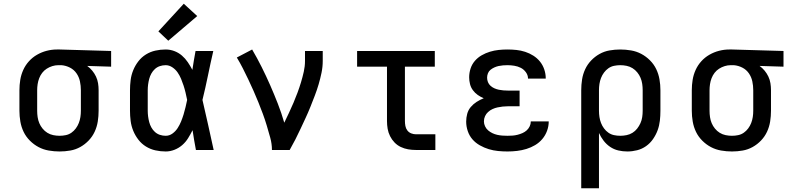

<svg xmlns="http://www.w3.org/2000/svg" viewBox="-20 -803 4240 1028"><path d="M299 8Q270 8 241 3Q212 -2 186.5 -15.5Q161 -29 140 -50Q119 -71 106.5 -97Q94 -123 89 -152Q84 -181 84 -210V-320Q84 -348 88.5 -375.5Q93 -403 104.5 -428.5Q116 -454 135 -475Q154 -496 178.5 -510Q203 -524 230 -531Q257 -538 285 -538Q289 -538 292.5 -538Q296 -538 300 -538L575 -530V-446L447 -450Q462 -439 474 -424.5Q486 -410 494 -393Q502 -376 505 -357.5Q508 -339 508 -320V-210Q508 -181 503.5 -152.5Q499 -124 487 -98Q475 -72 455 -51Q435 -30 410 -16Q385 -2 356.5 3Q328 8 299 8ZM299 -76Q316 -76 332.5 -79.5Q349 -83 362.5 -92.5Q376 -102 386 -115.5Q396 -129 402 -144.5Q408 -160 410.5 -176.5Q413 -193 413 -210V-320Q413 -344 408 -367.5Q403 -391 389.5 -410.5Q376 -430 354.5 -441Q333 -452 309 -454H300Q298 -454 296 -454Q294 -454 292 -454Q276 -454 260 -449Q244 -444 230 -435Q216 -426 206 -413Q196 -400 190 -384.5Q184 -369 181.5 -352.5Q179 -336 179 -320V-210Q179 -193 181.5 -176Q184 -159 190.5 -143.5Q197 -128 208 -114.5Q219 -101 233.5 -92Q248 -83 265 -79.5Q282 -76 299 -76Z M867 8Q839 8 812 2Q785 -4 761.5 -18.5Q738 -33 721 -55Q704 -77 693.5 -102.5Q683 -128 679.5 -155.5Q676 -183 676 -210V-320Q676 -347 679.5 -374.5Q683 -402 693.5 -427.5Q704 -453 721 -475Q738 -497 761.5 -511.5Q785 -526 812 -532Q839 -538 867 -538Q891 -538 913.5 -529.5Q936 -521 954 -505.5Q972 -490 985.5 -470Q999 -450 1010 -429Q1014 -454 1018 -479.5Q1022 -505 1027 -530H1122Q1107 -465 1093.5 -399Q1080 -333 1064 -268Q1080 -201 1094.5 -134Q1109 -67 1124 0H1029Q1024 -26 1019.5 -52.5Q1015 -79 1011 -106Q1000 -84 987 -63Q974 -42 955.5 -26Q937 -10 914 -1Q891 8 867 8ZM867 -76Q887 -76 903.5 -88Q920 -100 931 -117Q942 -134 949.5 -152.5Q957 -171 963 -190.5Q969 -210 973.5 -229.5Q978 -249 982 -268Q978 -288 973.5 -307Q969 -326 963 -344.5Q957 -363 949.5 -381Q942 -399 931 -415Q920 -431 903 -442.5Q886 -454 867 -454Q851 -454 836 -449Q821 -444 809.5 -433.5Q798 -423 790.5 -409.5Q783 -396 779 -381Q775 -366 773 -350.5Q771 -335 771 -320V-210Q771 -195 773 -179.5Q775 -164 779 -149Q783 -134 790.5 -120.5Q798 -107 809.5 -96.5Q821 -86 836 -81Q851 -76 867 -76ZM881 -585 828 -635 964 -783 1036 -717Z M1436 0Q1436 -33 1427 -65.5Q1418 -98 1408.5 -130Q1399 -162 1387.5 -193Q1376 -224 1363.5 -255Q1351 -286 1337.5 -316.5Q1324 -347 1309.5 -377.5Q1295 -408 1280 -437.5Q1265 -467 1248 -495L1330 -538Q1357 -492 1381 -444Q1405 -396 1426.5 -347Q1448 -298 1467.5 -248Q1487 -198 1502 -146Q1515 -173 1527.5 -199.5Q1540 -226 1551.5 -253Q1563 -280 1573 -307Q1583 -334 1591.5 -362Q1600 -390 1606.5 -419Q1613 -448 1613 -477V-530H1708V-477Q1708 -445 1701.5 -413.5Q1695 -382 1686 -351.5Q1677 -321 1665.5 -291Q1654 -261 1642 -231Q1630 -201 1616.5 -172Q1603 -143 1589.5 -114Q1576 -85 1561.5 -56.5Q1547 -28 1531 0Z M2207 0Q2186 0 2165.5 -3.5Q2145 -7 2126 -16Q2107 -25 2092.5 -40Q2078 -55 2068.5 -74Q2059 -93 2055.5 -113.5Q2052 -134 2052 -155V-446H1892V-530H2308V-446H2148V-155Q2148 -142 2150.5 -128.5Q2153 -115 2161 -104.5Q2169 -94 2181.5 -89Q2194 -84 2207 -84H2311V0Z M2697 8Q2672 8 2646.5 5.5Q2621 3 2596.5 -4.5Q2572 -12 2549 -25Q2526 -38 2509.5 -57Q2493 -76 2484.5 -101Q2476 -126 2476 -152Q2476 -173 2481.5 -193.5Q2487 -214 2500.5 -230Q2514 -246 2532 -257.5Q2550 -269 2570 -277Q2553 -284 2538 -294.5Q2523 -305 2512 -320Q2501 -335 2496.5 -353Q2492 -371 2492 -389Q2492 -413 2499.5 -436Q2507 -459 2522.5 -477Q2538 -495 2559 -507Q2580 -519 2603 -526Q2626 -533 2649.5 -535.5Q2673 -538 2697 -538Q2721 -538 2745 -535.5Q2769 -533 2792 -525.5Q2815 -518 2835.5 -505Q2856 -492 2871 -473.5Q2886 -455 2894 -431.5Q2902 -408 2902 -384Q2902 -384 2902 -383.5Q2902 -383 2902 -382H2807Q2807 -382 2807 -382.5Q2807 -383 2807 -383Q2807 -401 2795.5 -416.5Q2784 -432 2768 -440Q2752 -448 2733.5 -451Q2715 -454 2697 -454Q2685 -454 2673 -453Q2661 -452 2649.5 -449.5Q2638 -447 2627 -442Q2616 -437 2606.5 -429.5Q2597 -422 2592.5 -410.5Q2588 -399 2588 -387Q2588 -375 2592.5 -363.5Q2597 -352 2606.5 -343.5Q2616 -335 2627.5 -330Q2639 -325 2651 -322.5Q2663 -320 2675.5 -319Q2688 -318 2700 -318H2762V-234H2700Q2686 -234 2672 -232.5Q2658 -231 2644 -228Q2630 -225 2617 -219Q2604 -213 2593.5 -203.5Q2583 -194 2577 -181Q2571 -168 2571 -153Q2571 -140 2577 -127Q2583 -114 2593.5 -105Q2604 -96 2616.5 -90Q2629 -84 2642.5 -81Q2656 -78 2670 -77Q2684 -76 2697 -76Q2711 -76 2724.5 -77Q2738 -78 2751.5 -81.5Q2765 -85 2777.5 -90.5Q2790 -96 2800 -105Q2810 -114 2816 -126.5Q2822 -139 2822 -153H2918Q2918 -153 2918 -153Q2918 -153 2918 -153Q2918 -127 2909 -102.5Q2900 -78 2883.5 -58.5Q2867 -39 2845 -26Q2823 -13 2798.5 -5.5Q2774 2 2748.5 5Q2723 8 2697 8Z M3092 205V-320Q3092 -349 3096.5 -377.5Q3101 -406 3113 -432Q3125 -458 3145 -479Q3165 -500 3190 -514Q3215 -528 3243.5 -533Q3272 -538 3301 -538Q3330 -538 3359 -533Q3388 -528 3413.5 -514.5Q3439 -501 3460 -480Q3481 -459 3493.5 -433Q3506 -407 3511 -378Q3516 -349 3516 -320V-210Q3516 -183 3513 -156.5Q3510 -130 3501 -105.5Q3492 -81 3476.5 -58.5Q3461 -36 3439 -20.5Q3417 -5 3391 1.5Q3365 8 3339 8Q3314 8 3290.5 2.5Q3267 -3 3247 -16.5Q3227 -30 3212 -49.5Q3197 -69 3187 -91V205ZM3301 -76Q3318 -76 3335 -79.5Q3352 -83 3366.5 -92Q3381 -101 3391.5 -114.5Q3402 -128 3409 -143.5Q3416 -159 3418.5 -176Q3421 -193 3421 -210V-320Q3421 -337 3418.5 -354Q3416 -371 3409.5 -386.5Q3403 -402 3392 -415.5Q3381 -429 3366.5 -438Q3352 -447 3335 -450.5Q3318 -454 3301 -454Q3284 -454 3267.5 -450.5Q3251 -447 3237.5 -437.5Q3224 -428 3214 -414.5Q3204 -401 3198 -385.5Q3192 -370 3189.5 -353.5Q3187 -337 3187 -320V-210Q3187 -193 3189.5 -176.5Q3192 -160 3198 -144.5Q3204 -129 3214 -115.5Q3224 -102 3237.5 -92.5Q3251 -83 3267.5 -79.5Q3284 -76 3301 -76Z M3899 8Q3870 8 3841 3Q3812 -2 3786.5 -15.5Q3761 -29 3740 -50Q3719 -71 3706.5 -97Q3694 -123 3689 -152Q3684 -181 3684 -210V-320Q3684 -348 3688.5 -375.5Q3693 -403 3704.5 -428.5Q3716 -454 3735 -475Q3754 -496 3778.5 -510Q3803 -524 3830 -531Q3857 -538 3885 -538Q3889 -538 3892.5 -538Q3896 -538 3900 -538L4175 -530V-446L4047 -450Q4062 -439 4074 -424.5Q4086 -410 4094 -393Q4102 -376 4105 -357.5Q4108 -339 4108 -320V-210Q4108 -181 4103.5 -152.5Q4099 -124 4087 -98Q4075 -72 4055 -51Q4035 -30 4010 -16Q3985 -2 3956.5 3Q3928 8 3899 8ZM3899 -76Q3916 -76 3932.5 -79.5Q3949 -83 3962.5 -92.5Q3976 -102 3986 -115.5Q3996 -129 4002 -144.5Q4008 -160 4010.5 -176.5Q4013 -193 4013 -210V-320Q4013 -344 4008 -367.5Q4003 -391 3989.5 -410.5Q3976 -430 3954.5 -441Q3933 -452 3909 -454H3900Q3898 -454 3896 -454Q3894 -454 3892 -454Q3876 -454 3860 -449Q3844 -444 3830 -435Q3816 -426 3806 -413Q3796 -400 3790 -384.5Q3784 -369 3781.5 -352.5Q3779 -336 3779 -320V-210Q3779 -193 3781.5 -176Q3784 -159 3790.5 -143.5Q3797 -128 3808 -114.5Q3819 -101 3833.5 -92Q3848 -83 3865 -79.5Q3882 -76 3899 -76Z"/></svg>

Font: Iosevka Slab Medium Extended
Style: Regular
Weight: 500
Width: 7
Monospace: yes
Designer: Belleve Invis
Foundry: Belleve Invis
Version: Version 11.1.1; ttfautohint (v1.8.3)